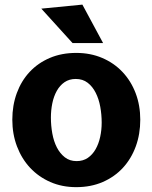

<svg xmlns="http://www.w3.org/2000/svg" viewBox="-20 -782 640 811"><path d="M302 8.5Q242 8.5 192.5 -13.2Q143 -35 107.2 -73.2Q71.5 -111.5 51.8 -163.5Q32 -215.5 32 -276.5Q32 -337 51 -388.8Q70 -440.5 105.2 -478.2Q140.5 -516 190.2 -537.2Q240 -558.5 302 -558.5Q362 -558.5 411.8 -537.2Q461.5 -516 497.2 -478.2Q533 -440.5 552.8 -388.8Q572.5 -337 572.5 -276.5Q572.5 -215.5 553.5 -163.5Q534.5 -111.5 499.2 -73.2Q464 -35 414 -13.2Q364 8.5 302 8.5ZM409.5 -264Q409.5 -298 403.5 -331Q397.5 -364 384.2 -390.2Q371 -416.5 350.2 -432.5Q329.5 -448.5 300 -448.5Q272.5 -448.5 252.5 -434.8Q232.5 -421 219.8 -398Q207 -375 201 -345.8Q195 -316.5 195 -285.5Q195 -251 201 -218Q207 -185 220.2 -159.2Q233.5 -133.5 254 -117.5Q274.5 -101.5 303.5 -101.5Q331 -101.5 351 -115.2Q371 -129 384 -152Q397 -175 403.2 -204Q409.5 -233 409.5 -264ZM415.5 -600H286.5L154.5 -745.5L328 -762.5Z"/></svg>

Font: B612
Style: Bold
Weight: 700
Designer: Nicolas Chauveau, Thomas Paillot, Jonathan Favre-Lamarine, Jean-Luc Vinot
Foundry: AIRBUS
Version: Version 1.008